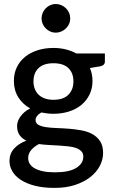

<svg xmlns="http://www.w3.org/2000/svg" viewBox="-20 -759 564 961"><path d="M247.5 -519C218.8 -519 192.4 -515.2 168.3 -507.5C144.1 -499.8 123.2 -488.8 105.5 -474.5C87.8 -460.2 74.1 -442.8 64.3 -422.5C54.4 -402.2 49.5 -379.3 49.5 -354C49.5 -323 56.8 -295.8 71.3 -272.5C85.8 -249.2 105.7 -230.5 131 -216.5C120 -210.8 110.4 -204.5 102.3 -197.5C94.1 -190.5 87.3 -183.1 81.8 -175.2C76.3 -167.4 72.2 -159.5 69.5 -151.5C66.8 -143.5 65.5 -135.8 65.5 -128.5C65.5 -109.5 69.8 -94.2 78.3 -82.5C86.8 -70.8 98 -61.7 112 -55C86 -45.3 65.4 -32 50.3 -15C35.1 2 27.5 22.5 27.5 46.5C27.5 64.2 32.1 81.2 41.3 97.5C50.4 113.8 64.4 128.3 83.3 140.8C102.1 153.3 125.6 163.2 153.8 170.5C181.9 177.8 215 181.5 253 181.5C291.3 181.5 325.5 176.6 355.5 166.8C385.5 156.9 410.9 143.8 431.8 127.5C452.6 111.2 468.5 92.5 479.5 71.5C490.5 50.5 496 29 496 7C496 -17 491.2 -36.5 481.5 -51.5C471.8 -66.5 459.1 -78.4 443.3 -87.2C427.4 -96.1 409.3 -102.4 389 -106.3C368.7 -110.1 348 -112.8 327 -114.5C306 -116.2 285.3 -117.3 265 -118C244.7 -118.7 226.6 -120.2 210.8 -122.5C194.9 -124.8 182.2 -128.7 172.5 -134C162.8 -139.3 158 -147.5 158 -158.5C158 -165.2 160.3 -171.7 165 -178C169.7 -184.3 176.8 -190.3 186.5 -196C196.2 -194 206.1 -192.4 216.2 -191.3C226.4 -190.1 236.8 -189.5 247.5 -189.5C275.5 -189.5 301.5 -193.3 325.5 -201C349.5 -208.7 370.2 -219.7 387.5 -234C404.8 -248.3 418.4 -265.7 428.2 -286C438.1 -306.3 443 -329 443 -354C443 -377 438.7 -398.5 430 -418.5L481 -427C497 -430 505 -438.2 505 -451.5V-491.5H362C346 -500.2 328.4 -506.9 309.2 -511.8C290.1 -516.6 269.5 -519 247.5 -519ZM397 25C397 48 385.2 66.8 361.5 81.5C337.8 96.2 302.3 103.5 255 103.5C231.3 103.5 211.1 101.7 194.2 98C177.4 94.3 163.6 89.3 152.7 83C141.9 76.7 133.9 69.2 128.7 60.5C123.6 51.8 121 42.5 121 32.5C121 17.2 126 3.7 136 -8C146 -19.7 159 -29.7 175 -38C191 -35.7 207.7 -34.1 225 -33.3C242.3 -32.4 259.2 -31.5 275.5 -30.5C291.8 -29.5 307.4 -28.2 322.2 -26.5C337.1 -24.8 350 -22 361 -18C372 -14 380.7 -8.6 387.2 -1.8C393.7 5.1 397 14 397 25ZM247.5 -259.5C231.2 -259.5 216.7 -261.8 204.2 -266.3C191.7 -270.8 181.3 -277.1 173 -285.3C164.7 -293.4 158.3 -303.2 154 -314.5C149.7 -325.8 147.5 -338.2 147.5 -351.5C147.5 -379.5 155.9 -401.7 172.7 -418C189.6 -434.3 214.5 -442.5 247.5 -442.5C280.8 -442.5 305.8 -434.3 322.5 -418C339.2 -401.7 347.5 -379.5 347.5 -351.5C347.5 -324.2 339.2 -302 322.5 -285C305.8 -268 280.8 -259.5 247.5 -259.5ZM331.5 -666.5C331.5 -676.5 329.6 -685.9 325.7 -694.8C321.9 -703.6 316.7 -711.3 310 -717.8C303.3 -724.3 295.6 -729.4 286.7 -733.3C277.9 -737.1 268.7 -739 259 -739C249.3 -739 240.2 -737.1 231.7 -733.3C223.2 -729.4 215.7 -724.3 209.2 -717.8C202.7 -711.3 197.6 -703.6 193.7 -694.8C189.9 -685.9 188 -676.5 188 -666.5C188 -656.8 189.9 -647.8 193.7 -639.3C197.6 -630.8 202.7 -623.3 209.2 -616.8C215.7 -610.3 223.2 -605.1 231.7 -601.3C240.2 -597.4 249.3 -595.5 259 -595.5C268.7 -595.5 277.9 -597.4 286.7 -601.3C295.6 -605.1 303.3 -610.3 310 -616.8C316.7 -623.3 321.9 -630.8 325.7 -639.3C329.6 -647.8 331.5 -656.8 331.5 -666.5Z"/></svg>

Font: Lato Semibold
Style: Regular
Weight: 600
Designer: Lukasz Dziedzic
Foundry: tyPoland Lukasz Dziedzic
Version: Version 2.006; 2014-01-15